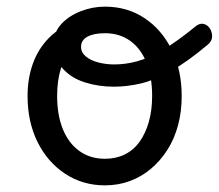

<svg xmlns="http://www.w3.org/2000/svg" viewBox="-20 -539 659 578"><path d="M296 19Q229 19 176 -16Q123 -51 93 -111.5Q63 -172 63 -250Q63 -303 79 -347.5Q95 -392 127 -424.5Q159 -457 208 -475.5Q257 -494 323 -494L321 -450Q282 -450 251 -436.5Q220 -423 197.5 -396.5Q175 -370 163.5 -333.5Q152 -297 152 -250Q152 -192 169.5 -149.5Q187 -107 219.5 -84Q252 -61 296 -61Q329 -61 355.5 -74Q382 -87 400 -112Q418 -137 428 -172Q438 -207 438 -250Q438 -308 421 -350.5Q404 -393 372 -416Q340 -439 296 -439Q262 -439 243 -428.5Q224 -418 224 -398Q224 -381 238.5 -369Q253 -357 276 -351Q299 -345 324 -345Q358 -345 393 -354.5Q428 -364 470.5 -389Q513 -414 568 -459Q581 -470 593 -467Q605 -464 612 -453Q619 -442 618.5 -428.5Q618 -415 606 -405Q543 -352 493.5 -324.5Q444 -297 403 -287.5Q362 -278 322 -278Q277 -278 235.5 -291Q194 -304 168 -333.5Q142 -363 142 -410Q142 -442 164.5 -466.5Q187 -491 222.5 -505Q258 -519 296 -519Q363 -519 415 -484.5Q467 -450 497 -389Q527 -328 527 -250Q527 -203 516 -162Q505 -121 484 -88Q463 -55 434.5 -31Q406 -7 371 6Q336 19 296 19Z"/></svg>

Font: Playwrite BR
Style: Regular
Weight: 400
Designer: Veronika Burian, José Scaglione
Foundry: TypeTogether
Version: Version 1.002